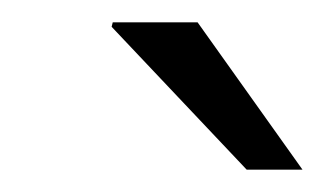

<svg xmlns="http://www.w3.org/2000/svg" viewBox="-20 -743 291 172"><path d="M201 -591 80 -719 81 -723H157L251 -591Z"/></svg>

Font: Archivo Expanded Thin
Style: Italic
Weight: 250
Width: 7
Italic angle: -10°
Designer: Hector Gatti
Foundry: Omnibus-Type
Version: Version 2.001